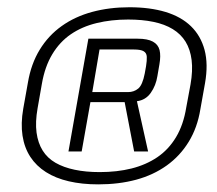

<svg xmlns="http://www.w3.org/2000/svg" viewBox="-20 -754 582 516"><path d="M244 -258.5Q299.5 -258.5 345.8 -271Q392 -283.5 428 -309.2Q464 -335 487.2 -373Q510.5 -411 518.5 -460.5L531 -530.5Q540 -581.5 529.8 -619.8Q519.5 -658 493.2 -683.5Q467 -709 425 -721.8Q383 -734.5 328 -734.5Q274 -734.5 227.8 -722Q181.5 -709.5 145.8 -684Q110 -658.5 86.8 -620.5Q63.5 -582.5 55 -532L42.5 -462Q35.5 -422 40.5 -389.5Q45.5 -357 61.5 -332.5Q77.5 -308 103.5 -291.5Q129.5 -275 164.8 -266.8Q200 -258.5 244 -258.5ZM248 -291.5Q210.5 -291.5 180.8 -297.8Q151 -304 129.2 -316.5Q107.5 -329 94.8 -349.2Q82 -369.5 78.2 -397.8Q74.5 -426 81 -463L92.5 -528.5Q100.5 -575 120.5 -608.2Q140.5 -641.5 170.5 -662Q200.5 -682.5 239.8 -692Q279 -701.5 324.5 -701.5Q362.5 -701.5 392.5 -695.2Q422.5 -689 444.2 -675.8Q466 -662.5 478.8 -641.8Q491.5 -621 495 -592.5Q498.5 -564 492 -527L480.5 -465Q473 -418.5 453 -385.2Q433 -352 402.8 -331.5Q372.5 -311 333.5 -301.2Q294.5 -291.5 248 -291.5ZM164 -347H199.5L223 -479.5H315L340.5 -347H378L348 -482Q371.5 -485 385.2 -504.5Q399 -524 403 -549.5L408.5 -581.5Q412.5 -604.5 408.8 -619.5Q405 -634.5 390.8 -642.2Q376.5 -650 350 -650H217.5ZM228 -506.5 247.5 -621H339.5Q358.5 -621 366.2 -616.2Q374 -611.5 374.5 -601.5Q375 -591.5 372.5 -576L369 -556.5Q363 -525.5 351.5 -516Q340 -506.5 324 -506.5Z"/></svg>

Font: Anybody SemiExpanded Light
Style: Italic
Weight: 300
Width: 6
Italic angle: -10°
Version: Version 1.113;gftools[0.9.25]